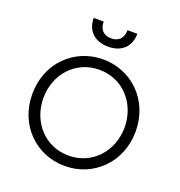

<svg xmlns="http://www.w3.org/2000/svg" viewBox="-172 -1144 1222 1302"><g transform="rotate(20 439.0 -493.5)"><path d="M439 12C646 12 812 -149 812 -373C812 -596 646 -757 439 -757C232 -757 66 -597 66 -373C66 -148 232 12 439 12ZM146 -373C146 -542 266 -682 439 -682C612 -682 732 -542 732 -373C732 -202 611 -63 439 -63C267 -63 146 -202 146 -373ZM281 -999C281 -911 337 -849 439 -849C540 -849 596 -910 596 -999H525C525 -942 493 -909 439 -909C384 -909 353 -942 353 -999Z"/></g></svg>

Font: Mluvka
Style: Regular
Weight: 400
Designer: Modified by Jiří Krblich, Original typeface by Gumpita Rahayu
Foundry: Gumpita Rahayu & Jiří Krblich
Version: Version 2.000;Glyphs 3.1.1 (3134)